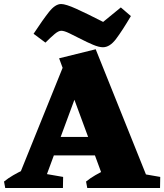

<svg xmlns="http://www.w3.org/2000/svg" viewBox="-40 -935 817 955"><path d="M30 0 291 -646 400 -628 168 0ZM492 0 254 -645 436 -690 713 0ZM184 -162V-254H517V-162ZM-14 0 -20 -32Q1 -49 26 -63.5Q51 -78 79 -91L80 0ZM133 0 136 -79 274 -55 273 0ZM394 0 388 -32Q409 -49 434 -63.5Q459 -78 487 -91L498 0ZM616 0 619 -79 757 -55 756 0ZM472 -700Q452 -700 422.5 -712.5Q393 -725 362 -741Q331 -757 305 -769.5Q279 -782 265 -782Q251 -782 231.5 -765.5Q212 -749 186 -723L127 -767Q173 -837 204 -876Q235 -915 264 -915Q287 -915 340 -891Q393 -867 473 -826L561 -898L611 -855Q568 -782 537 -741Q506 -700 472 -700Z"/></svg>

Font: Eczar ExtraBold
Style: Regular
Weight: 800
Designer: Vaibhav Singh
Foundry: Rosetta Type Foundry
Version: Version 2.000